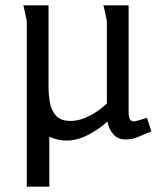

<svg xmlns="http://www.w3.org/2000/svg" viewBox="-20 -517 595 724"><path d="M551 -21Q529 -13 504 -2Q479 9 455 9Q424 9 407 -11Q390 -31 385 -59Q357 -32 314.5 -9.5Q272 13 232 13Q199 13 166 -1V187H81V-438Q81 -439 78 -452.5Q75 -466 72 -480.5Q69 -495 68 -497H163V-191Q163 -162 168 -131.5Q173 -101 191 -81Q209 -61 246 -61Q282 -61 320 -81.5Q358 -102 383 -127V-438Q383 -439 380 -452.5Q377 -466 374 -480.5Q371 -495 370 -497H465V-97Q465 -85 466.5 -76.5Q468 -68 473 -63.5Q478 -59 487 -59Q488 -59 498.5 -62Q509 -65 520.5 -68.5Q532 -72 534 -73Z"/></svg>

Font: Rosario Light Light
Style: Regular
Weight: 300
Version: Version 1.101; ttfautohint (v1.8.1.43-b0c9)